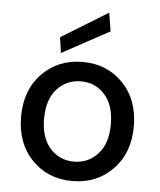

<svg xmlns="http://www.w3.org/2000/svg" viewBox="-53 -789 706 848"><g transform="rotate(5 299.5 -365.5)"><path d="M298 12Q190 12 119.5 -61Q49 -134 49 -252Q49 -370 120 -443Q191 -516 300 -516Q408 -516 478.5 -443Q549 -370 549 -252Q549 -134 478 -61Q407 12 298 12ZM298 -74Q362 -74 404.5 -120.5Q447 -167 447 -252Q447 -337 405 -383.5Q363 -430 300 -430Q236 -430 193.5 -383.5Q151 -337 151 -252Q151 -167 193 -120.5Q235 -74 298 -74ZM200 -547 190 -616 397 -743 410 -661Z"/></g></svg>

Font: AWOL-DM Medium
Style: Regular
Weight: 500
Designer: Colophon Foundry, Jonny Pinhorn, Mikhail Sharanda
Foundry: Colophon Foundry
Version: Version 1.000;Glyphs 3.2.3 (3260)